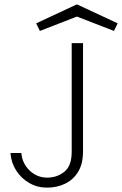

<svg xmlns="http://www.w3.org/2000/svg" viewBox="-20 -859 560 881"><path d="M196 2Q151 2 114 -19.5Q77 -41 54 -77Q31 -113 28 -157H78Q82 -109 116 -76.5Q150 -44 196 -44Q242 -44 275.5 -71Q309 -98 309 -163V-661H361V-165Q361 -107 338.5 -70.5Q316 -34 278.5 -16Q241 2 196 2ZM333 -839 520 -752 503 -717 333 -783 163 -717 146 -752Z"/></svg>

Font: Lil Grotesk Light
Style: Regular
Weight: 300
Designer: Bastien Sozeau
Foundry: NBR — Bastien Sozeau
Version: Version 3.003; ttfautohint (v1.8.4.7-5d5b);gftools[0.9.33]